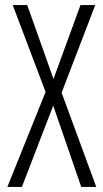

<svg xmlns="http://www.w3.org/2000/svg" viewBox="-20 -734 406 754"><path d="M358 0 222 -370 354 -714H296L190 -424L87 -714H30L159 -373L9 0H66L189 -319L299 0Z"/></svg>

Font: Noto Sans Lao ExtraCondensed Light
Style: Regular
Weight: 300
Width: 2
Designer: Monotype Design Team
Foundry: Monotype Imaging Inc.
Version: Version 2.003